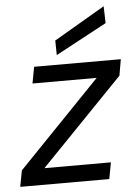

<svg xmlns="http://www.w3.org/2000/svg" viewBox="-62 -773 577 814"><g transform="rotate(-5 227.0 -366.0)"><path d="M-9 0 4 -69 354 -432H81L94 -502H463L451 -433L100 -70H383L370 0ZM194 -543 193 -605 410 -732 412 -660Z"/></g></svg>

Font: DM Sans 16pt
Style: Italic
Weight: 400
Italic angle: -10°
Version: Version 4.004;gftools[0.9.30]